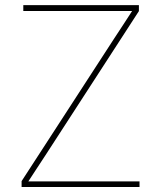

<svg xmlns="http://www.w3.org/2000/svg" viewBox="-20 -748 644 768"><path d="M66.4 0V-23.4L437.5 -595.2Q457 -624.5 476.3 -654.3Q495.6 -684.1 514.6 -713.4L518.6 -704.1Q479 -704.1 439.7 -704.1Q400.4 -704.1 360.8 -704.1H73.2V-727.5H535.6V-703.6L162.1 -127.4Q143.1 -99.1 124.8 -70.6Q106.4 -42 87.4 -13.2L83.5 -22.5Q122.1 -22.5 160.4 -22.5Q198.7 -22.5 236.8 -22.5H538.1V0Z"/></svg>

Font: Inter 18pt Thin
Style: Regular
Weight: 250
Designer: Rasmus Andersson
Foundry: rsms
Version: Version 4.001;git-66647c0bb